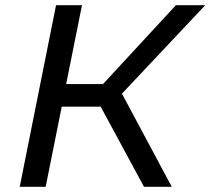

<svg xmlns="http://www.w3.org/2000/svg" viewBox="-20 -720 811 740"><path d="M450 -359 642 0H535L368 -309H218L156 0H56L196 -700H296L235 -396H377L658 -700H771Z"/></svg>

Font: Montserrat Alternates Medium
Style: Italic
Weight: 500
Italic angle: -11.3°
Designer: Julieta Ulanovsky
Foundry: Julieta Ulanovsky
Version: Version 7.200